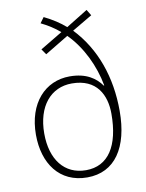

<svg xmlns="http://www.w3.org/2000/svg" viewBox="-86 -819 679 891"><g transform="rotate(-10 253.5 -374.0)"><path d="M182 -758 163 -732C194 -717 226 -697 251 -675L146 -612L164 -586L275 -653C342 -586 387 -490 404 -397L402 -396C375 -434 331 -466 253 -466C137 -466 52 -375 52 -226C52 -91 122 10 253 10C384 10 454 -96 454 -268C454 -427 405 -568 306 -672L401 -728L384 -756L282 -693C255 -717 221 -739 182 -758ZM257 -432C375 -432 414 -349 414 -262C414 -110 358 -24 253 -24C151 -24 91 -103 91 -225C91 -354 158 -432 257 -432Z"/></g></svg>

Font: Noto Sans Thai Looped SemiCondensed ExtraLight
Style: Regular
Weight: 200
Width: 4
Designer: Sasikarn Vongin, Ben Mitchell
Foundry: The Fontpad Ltd
Version: Version 1.001